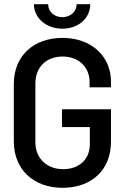

<svg xmlns="http://www.w3.org/2000/svg" viewBox="-20 -889 594 917"><path d="M279 8C417 8 510 -77 510 -212V-367H276V-282H409V-201C409 -126 357 -81 281 -81C204 -81 149 -133 149 -209V-491C149 -567 200 -619 279 -619C357 -619 408 -567 408 -497V-472H510V-500C510 -619 417 -708 279 -708C139 -708 46 -621 46 -488V-213C46 -81 139 8 279 8ZM142 -869C142 -803 201 -752 278 -752C356 -752 411 -803 411 -869H346C346 -833 316 -807 278 -807C239 -807 210 -833 210 -869Z"/></svg>

Font: Vanilla Cream DemiBold
Style: Regular
Weight: 600
Designer: Jeremy Tribby, Jinavaṁso
Foundry: Tribby Type
Version: Version 1.422;Glyphs 3.1.2 (3151)